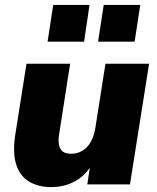

<svg xmlns="http://www.w3.org/2000/svg" viewBox="-20 -752 641 783"><path d="M189 11Q137 11 99.5 -11Q62 -33 46.5 -80Q31 -127 42 -201L88 -492H266L221 -204Q217 -179 220.5 -161Q224 -143 236 -134Q248 -125 270 -125Q296 -125 316.5 -137.5Q337 -150 350.5 -174Q364 -198 369 -231L410 -492H588L510 0H336L349 -86H357Q332 -39 288 -14Q244 11 189 11ZM380 -582 403 -732H552L529 -582ZM174 -582 197 -732H345L323 -582Z"/></svg>

Font: Nunito Sans 12pt ExtraLight 12pt Black
Style: Italic
Weight: 900
Italic angle: -9°
Version: Version 3.101;gftools[0.9.27]